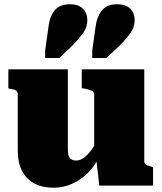

<svg xmlns="http://www.w3.org/2000/svg" viewBox="-20 -867 758 897"><path d="M297 -543V-168Q297 -152 300.5 -140.5Q304 -129 313 -123Q322 -117 336 -117Q354 -117 371.5 -129.5Q389 -142 408.5 -169Q428 -196 449 -238L445 -140Q426 -95 393 -61.5Q360 -28 318.5 -9Q277 10 231 10Q178 10 140.5 -10Q103 -30 83 -68.5Q63 -107 63 -162V-426Q63 -438 55.5 -443.5Q48 -449 29 -452L19 -454V-543ZM654 -543V-114Q654 -106 657.5 -101.5Q661 -97 668.5 -94.5Q676 -92 688 -88L695 -86V0H444L429 -129L420 -134V-426Q420 -438 406.5 -444Q393 -450 375 -453L362 -455V-543ZM206 -738Q211 -788 234.5 -817.5Q258 -847 306 -847Q348 -847 368 -826Q388 -805 388 -773Q388 -742 370.5 -716Q353 -690 318 -654L257 -596H191V-631ZM426 -738Q432 -788 455.5 -817.5Q479 -847 526 -847Q569 -847 589 -826Q609 -805 609 -773Q609 -742 591.5 -716Q574 -690 539 -654L477 -596H411V-631Z"/></svg>

Font: Roboto Serif Black
Style: Regular
Weight: 900
Designer: Greg Gazdowicz
Foundry: Commercial Type
Version: Version 1.008